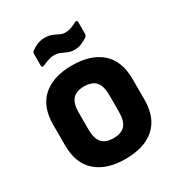

<svg xmlns="http://www.w3.org/2000/svg" viewBox="-167 -797 856 920"><g transform="rotate(-30 261.5 -337.5)"><path d="M261 11Q158 11 100 -40Q42 -91 42 -191V-304Q42 -404 99.5 -455Q157 -506 261 -506Q365 -506 423 -455Q481 -404 481 -304V-191Q481 -91 423.5 -40Q366 11 261 11ZM261 -104Q305 -104 325.5 -127Q346 -150 346 -201V-294Q346 -344 325.5 -367Q305 -390 261 -390Q218 -390 197.5 -367Q177 -344 177 -294V-201Q177 -150 197.5 -127Q218 -104 261 -104ZM311 -564Q292 -564 275.5 -571Q259 -578 244 -584.5Q229 -591 210 -591Q194 -591 177.5 -585Q161 -579 147 -573Q132 -565 132 -581V-644Q132 -653 138 -658Q150 -668 170 -677Q190 -686 213 -686Q237 -686 253.5 -679.5Q270 -673 283.5 -665.5Q297 -658 314 -658Q332 -658 348 -664Q364 -670 378 -678Q385 -681 388.5 -679Q392 -677 392 -670V-607Q392 -598 386 -591Q374 -583 354.5 -573.5Q335 -564 311 -564Z"/></g></svg>

Font: Sofia Sans Semi Condensed ExtraBold
Style: Regular
Weight: 800
Designer: Botio Nikoltchev, Ani Petrova
Foundry: lettersoup
Version: Version 4.100